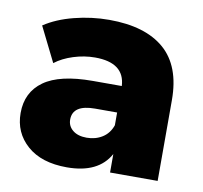

<svg xmlns="http://www.w3.org/2000/svg" viewBox="-67 -623 746 704"><g transform="rotate(10 306.0 -271.0)"><path d="M384.8 0V-68.8Q342.3 8.8 225.1 8.8Q130.4 8.8 77.1 -38.1Q23.9 -85 23.9 -158.2Q23.9 -235.8 82.8 -277.8Q141.6 -319.8 264.2 -319.8H372.1Q367.7 -405.8 257.8 -405.8Q217.8 -405.8 177.7 -393.1Q137.7 -380.4 109.9 -358.9L45.9 -487.8Q91.3 -518.1 155.5 -534.4Q219.7 -550.8 285.2 -550.8Q419.9 -550.8 491 -489Q562 -427.2 562 -300.8V0ZM372.1 -173.8V-221.2H290Q207 -221.2 207 -166Q207 -141.6 226.1 -126.2Q245.1 -110.8 277.8 -110.8Q310.5 -110.8 335.9 -126.7Q361.3 -142.6 372.1 -173.8Z"/></g></svg>

Font: Montserrat ExtraBold
Style: Regular
Weight: 800
Designer: Julieta Ulanovsky
Foundry: Julieta Ulanovsky
Version: Version 9.000